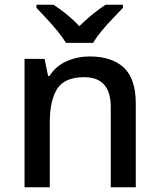

<svg xmlns="http://www.w3.org/2000/svg" viewBox="-20 -786 670 806"><path d="M356 -549Q450 -549 500 -502Q550 -455 550 -351V0H445V-336Q445 -462 334 -462Q251 -462 220 -413Q189 -364 189 -272V0H83V-539H167L182 -467H188Q214 -509 259.5 -529Q305 -549 356 -549ZM257 -606Q243 -629 221 -656Q199 -683 175 -708.5Q151 -734 133 -753V-766H205Q231 -749 259.5 -726Q288 -703 313 -676Q340 -703 368.5 -726Q397 -749 423 -766H496V-753Q478 -734 453.5 -708.5Q429 -683 406.5 -656Q384 -629 371 -606Z"/></svg>

Font: Noto Sans Ethiopic Medium
Style: Regular
Weight: 500
Designer: Monotype Design Team
Foundry: Monotype Imaging Inc.
Version: Version 2.102; ttfautohint (v1.8.4.7-5d5b)